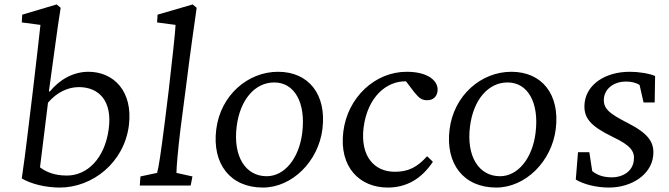

<svg xmlns="http://www.w3.org/2000/svg" viewBox="-20 -835 3012 864"><path d="M78 -32C120 -7 186 9 249 9C396 9 539 -103 560 -271C579 -425 491 -512 378 -512C311 -512 249 -478 204 -423L200 -424C227 -616 237 -701 253 -800L235 -815L80 -769L78 -734L162 -723C159 -694 140 -527 128 -427L102 -213C94 -150 90 -113 78 -32ZM160 -82 196 -373C236 -420 286 -443 335 -443C424 -443 487 -382 469 -253C451 -122 373 -45 281 -45C227 -45 189 -60 160 -82Z M609 0H838L846 -41L774 -57C774 -81 781 -163 792 -253L817 -445C838 -613 851 -700 865 -800L847 -815L689 -769L687 -734L770 -723C770 -702 753 -547 739 -427L721 -281C703 -140 694 -82 687 -57L612 -41Z M1163 9C1294 9 1413 -108 1431 -255C1450 -409 1370 -512 1231 -512C1096 -512 972 -407 953 -252C934 -98 1016 9 1163 9ZM1045 -266C1060 -386 1127 -464 1214 -464C1306 -464 1357 -372 1340 -237C1326 -123 1261 -42 1180 -42C1085 -42 1028 -131 1045 -266Z M1725 9C1808 9 1876 -29 1928 -107L1902 -132C1858 -83 1818 -62 1757 -62C1663 -62 1601 -133 1616 -260C1634 -401 1721 -471 1807 -469L1845 -419C1868 -391 1880 -384 1903 -384C1930 -384 1946 -401 1949 -425C1954 -469 1909 -512 1810 -512C1667 -512 1544 -396 1525 -243C1505 -82 1599 9 1725 9Z M2213 9C2344 9 2463 -108 2481 -255C2500 -409 2420 -512 2281 -512C2146 -512 2022 -407 2003 -252C1984 -98 2066 9 2213 9ZM2095 -266C2110 -386 2177 -464 2264 -464C2356 -464 2407 -372 2390 -237C2376 -123 2311 -42 2230 -42C2135 -42 2078 -131 2095 -266Z M2720 9C2824 9 2909 -50 2919 -131C2927 -194 2898 -234 2804 -282C2720 -325 2692 -347 2698 -396C2704 -437 2742 -468 2798 -468C2823 -468 2843 -462 2858 -453L2876 -374H2926L2928 -493C2900 -505 2853 -512 2814 -512C2703 -512 2621 -455 2611 -374C2603 -304 2637 -268 2739 -218C2817 -181 2838 -154 2832 -112C2827 -66 2785 -37 2733 -37C2697 -37 2669 -46 2645 -65L2632 -150H2581L2571 -27C2607 -5 2665 9 2720 9Z"/></svg>

Font: TPK Tissa Web
Style: Italic
Weight: 400
Italic angle: -7°
Designer: Jacques Le Bailly, Suppakit Chalermlarp | Katatrad Co.,Ltd.
Foundry: Jacques Le Bailly, Cadson Demak Co.,Ltd.
Version: Version 5.000;Glyphs 3.1.2 (3151)